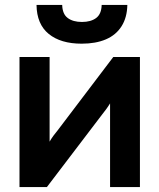

<svg xmlns="http://www.w3.org/2000/svg" viewBox="-20 -758 646 778"><path d="M59 0V-527H181V-184Q187 -195 196.5 -208Q206 -221 213 -229L439 -527H547V0H426V-339Q418 -326 409.5 -314.5Q401 -303 393 -293L170 0ZM311 -581Q226 -581 177.5 -620.5Q129 -660 128 -738H232Q233 -701 254.5 -685Q276 -669 312 -669Q348 -669 369.5 -685Q391 -701 392 -738H496Q495 -687 472.5 -651.5Q450 -616 409 -598.5Q368 -581 311 -581Z"/></svg>

Font: Onest SemiBold
Style: Regular
Weight: 600
Designer: Dmitri Voloshin, Andrey Kudryavtsev
Foundry: Dmitri Voloshin, Andrey Kudryavtsev
Version: Version 1.000;gftools[0.9.33]